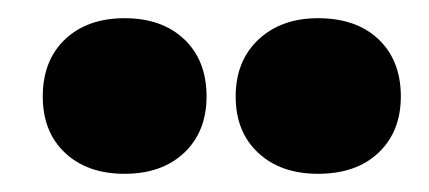

<svg xmlns="http://www.w3.org/2000/svg" viewBox="-20 -699 472 211"><path d="M117 -508Q76 -508 51.5 -531Q27 -554 27 -593Q27 -632.5 51.5 -655.8Q76 -679 117 -679Q158 -679 182.5 -655.8Q207 -632.5 207 -593Q207 -554.5 182.5 -531.2Q158 -508 117 -508ZM329.5 -508Q288.5 -508 263.8 -531Q239 -554 239 -593Q239 -632 264 -655.5Q289 -679 329.5 -679Q371.5 -679 396 -655.8Q420.5 -632.5 420.5 -593Q420.5 -554.5 396 -531.2Q371.5 -508 329.5 -508Z"/></svg>

Font: Fraunces 72pt Black
Style: Regular
Weight: 900
Version: Version 1.000;[0bf87f6ff]